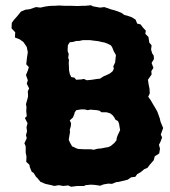

<svg xmlns="http://www.w3.org/2000/svg" viewBox="-20 -700 650 732"><path d="M251 12 240 7 221 9 204 6 187 9 176 6 153 1 134 -7 121 -23 118 -25 108 -41 101 -45 94 -62 92 -72 80 -83 81 -103 78 -118V-142L73 -154L82 -173L79 -185L83 -199L81 -215L85 -230L75 -250L82 -257L80 -277L81 -291L79 -303L85 -324L87 -333L86 -352L91 -363L82 -381L86 -394L79 -414L86 -431L90 -444L80 -455L83 -481L86 -501L82 -521L69 -540L55 -550L37 -557L38 -577L24 -592L25 -613L33 -624L48 -641L60 -656L77 -663L94 -665L117 -673L134 -671L152 -675L166 -677L180 -678H189L206 -679L224 -678H234H248L276 -677L295 -678H306L327 -680L334 -676L361 -671L378 -673L404 -664L412 -662L428 -657L443 -651L454 -643L466 -640L483 -634L497 -625L503 -610L516 -607L524 -596L536 -583L534 -571L546 -559L549 -538L558 -527L556 -511L560 -497L566 -488L567 -475L558 -460L565 -441L557 -429L558 -416L544 -396L547 -376L550 -362L551 -344L545 -331L554 -319L562 -305L574 -285L580 -274L589 -249L592 -236L602 -212L593 -187L598 -176L592 -160L586 -148L590 -133L587 -115L570 -104L566 -89L552 -73L542 -60L530 -55L517 -44L503 -36L496 -26L480 -24L467 -15L447 -10L430 -6H424L407 1L393 0L375 3L362 8L342 5L326 4L306 6L301 9H275ZM311 -394 331 -396 350 -399 361 -400 375 -409 389 -415 399 -420 409 -428 414 -438 412 -447 419 -462 420 -472 422 -490 414 -504 408 -519 403 -527 389 -534 378 -538 367 -540 355 -543 338 -545 323 -547H303H296L282 -544H272L257 -540L246 -539L239 -528L238 -516V-505L242 -494L240 -479L243 -472L242 -459L243 -442V-433L246 -418L252 -406L264 -404L270 -396L289 -397L300 -399ZM337 -129 352 -133 365 -134 385 -138 393 -139 403 -144 415 -154 424 -165 425 -174 429 -185 438 -204 436 -215 434 -228 430 -238 420 -244 416 -252 409 -261 400 -268 386 -272H367L359 -278L349 -280L325 -282L314 -280L302 -283H290L271 -280L265 -272L263 -264L258 -252L246 -241L251 -230L250 -219L246 -205L247 -197L245 -185L242 -167L247 -156L255 -142L262 -139L272 -134L280 -132L300 -131H326Z"/></svg>

Font: Winky Rough
Style: Bold
Weight: 700
Designer: Simon Atzbach
Foundry: typofactur
Version: Version 1.206; ttfautohint (v1.8.4.7-5d5b)